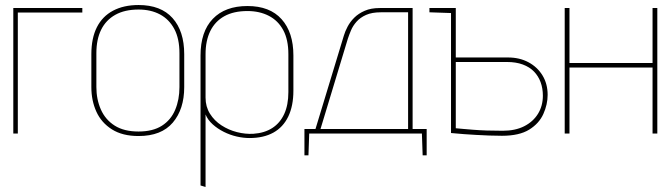

<svg xmlns="http://www.w3.org/2000/svg" viewBox="-20 -532 2676 765"><path d="M33 -500V0H51V-482H308V-500Z M714 -185V-316Q714 -408 667.5 -460Q621 -512 532 -512Q473 -512 430.5 -489.5Q388 -467 366 -423.5Q344 -380 344 -316V-185Q344 -131 364 -87Q384 -43 426 -16.5Q468 10 532 10Q623 10 668.5 -43.5Q714 -97 714 -185ZM695 -320V-185Q695 -135 678 -94.5Q661 -54 625 -31Q589 -8 532 -8Q474 -8 437 -31.5Q400 -55 382 -95.5Q364 -136 364 -185V-320Q364 -375 383 -413.5Q402 -452 439.5 -473Q477 -494 532 -494Q581 -494 617.5 -474.5Q654 -455 674.5 -416.5Q695 -378 695 -320Z M1149 -171V-311Q1149 -403 1102 -455.5Q1055 -508 966 -508Q877 -508 828 -457Q779 -406 779 -311V207L799 213V-76Q808 -54 827.5 -36.5Q847 -19 872 -6.5Q897 6 923.5 12Q950 18 974 18Q1030 18 1069 -3.5Q1108 -25 1128.5 -67.5Q1149 -110 1149 -171ZM1129 -316V-165Q1129 -114 1112.5 -78Q1096 -42 1065 -22Q1034 -2 990 1Q958 3 924.5 -5.5Q891 -14 862.5 -32.5Q834 -51 816.5 -79Q799 -107 799 -143V-316Q799 -370 818 -408.5Q837 -447 874 -467.5Q911 -488 966 -488Q1014 -488 1051 -469Q1088 -450 1108.5 -412Q1129 -374 1129 -316Z M1624 -18V-500H1493Q1458 -500 1433 -489Q1408 -478 1391.5 -461.5Q1375 -445 1365 -426Q1355 -407 1350 -390L1237 -18H1193V87H1209L1212 0H1661L1664 87H1680V-18ZM1257 -18 1366 -378Q1371 -393 1378.5 -411Q1386 -429 1400.5 -445.5Q1415 -462 1438.5 -472.5Q1462 -483 1497 -483H1606V-18Z M1691 -500V-483L1778 -480H1787V-500ZM2004 -303H1796V-500H1777V-2Q1780 -2 1794 -0.5Q1808 1 1829.5 2.5Q1851 4 1876.5 5.5Q1902 7 1929 8Q1956 9 1980 9Q2049 9 2088.5 -15.5Q2128 -40 2145 -78Q2162 -116 2162 -154Q2162 -198 2141.5 -231.5Q2121 -265 2085.5 -284Q2050 -303 2004 -303ZM1983 -11Q1949 -11 1919.5 -12Q1890 -13 1865.5 -15Q1841 -17 1823.5 -18.5Q1806 -20 1796 -21V-285H2000Q2036 -285 2063 -275Q2090 -265 2107.5 -247Q2125 -229 2134 -204.5Q2143 -180 2143 -151Q2143 -110 2123.5 -78.5Q2104 -47 2068.5 -29Q2033 -11 1983 -11Z M2580 -281H2249V-500H2230V0H2249V-263H2580V0H2599V-500H2580Z"/></svg>

Font: Advent Pro Thin
Style: Regular
Weight: 250
Version: Version 3.000